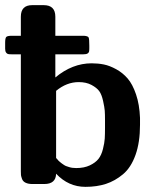

<svg xmlns="http://www.w3.org/2000/svg" viewBox="-20 -715 601 746"><path d="M0 -526V-549Q0 -566 4 -571Q8 -576 26 -576H61V-650Q61 -695 105 -695H150Q195 -695 195 -650V-576H306Q322 -575 324.5 -569Q327 -563 327 -538V-528Q327 -519 326 -514.5Q325 -510 320 -507Q315 -504 304 -504H195V-414Q261 -469 336 -469Q361 -469 383.5 -464.5Q406 -460 431.5 -446Q457 -432 476 -410Q495 -388 508.5 -348.5Q522 -309 524 -257V-230Q524 -162 506.5 -113Q489 -64 458 -38Q427 -12 391.5 -0.5Q356 11 312 11Q246 11 198 -40Q197 0 152 0H106Q90 0 79.5 -5Q69 -10 65.5 -20Q62 -30 61.5 -34.5Q61 -39 61 -49V-504H25Q16 -504 11.5 -505Q7 -506 3.5 -511Q0 -516 0 -526ZM198 -101 202 -97Q205 -93 206.5 -91.5Q208 -90 212.5 -86Q217 -82 220 -80Q223 -78 228 -74.5Q233 -71 237.5 -69.5Q242 -68 248 -66Q254 -64 261 -63Q268 -62 276 -62Q307 -62 329 -72.5Q351 -83 362.5 -97.5Q374 -112 380 -136Q386 -160 387 -176.5Q388 -193 388 -219V-247Q388 -272 387 -285Q386 -298 380.5 -323Q375 -348 365.5 -361Q356 -374 335.5 -385Q315 -396 286 -396Q239 -396 198 -362Z"/></svg>

Font: CMU Sans Serif
Style: Bold
Weight: 700
Version: Version 0.7.0